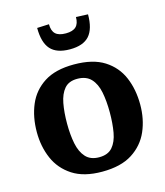

<svg xmlns="http://www.w3.org/2000/svg" viewBox="-109 -794 761 886"><g transform="rotate(-15 272.0 -350.5)"><path d="M270 10Q183 10 129 -25Q75 -60 50 -117.5Q25 -175 25 -244Q25 -316 49.6 -374.3Q74.2 -432.6 128.1 -467.3Q182 -502 270.4 -502Q361 -502 415.3 -467.4Q469.6 -432.8 494.3 -374.6Q519 -316.4 519 -244.2Q519 -175 494 -117.5Q469 -60 414.4 -25Q359.9 10 270 10ZM274 -58Q316 -58 337.5 -83Q359 -108 366.5 -150.6Q374 -193.1 374 -246Q374 -300 365.5 -342.5Q357 -385 333.9 -409.5Q310.8 -434 268.3 -434Q228 -434 207 -409.5Q186 -385 178 -342.5Q170 -300 170 -246Q170 -193.1 178.5 -150.6Q187 -108 209.7 -83Q232.3 -58 274 -58ZM272.5 -574Q209 -574 180 -606.5Q151 -639 151 -708.5L208 -711Q208 -679.5 223.5 -664.8Q238.9 -650 273 -650Q306.1 -650 321.6 -664.8Q337 -679.5 337 -711L394 -708.5Q394 -639 365 -606.5Q336 -574 272.5 -574Z"/></g></svg>

Font: Manuale
Style: Regular
Weight: 400
Designer: Eduardo Tunni / Pablo Cosgaya
Foundry: Eduardo Tunni / Pablo Cosgaya
Version: Version 1.002